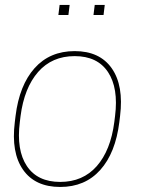

<svg xmlns="http://www.w3.org/2000/svg" viewBox="-20 -740 566 766"><path d="M220.2 5.9Q120.1 5.9 72 -62.7Q23.9 -131.3 39.1 -252.9L42 -276.9Q57.1 -399.9 117.9 -468Q178.7 -536.1 277.8 -536.1Q377.9 -536.1 426 -467.3Q474.1 -398.4 459 -276.9L456.1 -252.9Q440.9 -129.9 380.1 -62Q319.3 5.9 220.2 5.9ZM220.2 -14.2Q310.5 -14.2 366 -77.1Q421.4 -140.1 436 -252.9L439 -276.9Q453.1 -388.7 410.9 -452.4Q368.7 -516.1 277.8 -516.1Q187.5 -516.1 132.1 -452.9Q76.7 -389.6 62 -276.9L59.1 -252.9Q44.9 -141.1 87.2 -77.6Q129.4 -14.2 220.2 -14.2ZM257.8 -720.2 252.9 -680.2H212.9L217.8 -720.2ZM397.9 -720.2 393.1 -680.2H353L357.9 -720.2Z"/></svg>

Font: Cooper Hewitt
Style: Thin Italic
Weight: 702
Designer: Village Type and Design LLC
Foundry: Cooper Hewitt Smithsonian Design Museum
Version: 1.000